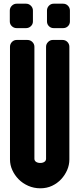

<svg xmlns="http://www.w3.org/2000/svg" viewBox="-20 -1007 429 1038"><path d="M355 -145Q355 -115 343 -87.5Q331 -60 310.5 -38Q290 -16 261.5 -2.5Q233 11 198 11Q163 11 132.5 -2.5Q102 -16 80.5 -38Q59 -60 46.5 -87.5Q34 -115 34 -145V-754Q34 -769 44.5 -780Q55 -791 70 -791H128Q144 -791 155 -780Q166 -769 166 -754V-149Q166 -138 175 -132Q184 -126 198 -126Q211 -126 220 -132Q229 -138 229 -149V-754Q229 -769 240 -780Q251 -791 265 -791H318Q334 -791 344.5 -780Q355 -769 355 -754ZM358 -891Q358 -876 347.5 -865.5Q337 -855 321 -855H270Q255 -855 244.5 -865.5Q234 -876 234 -891V-950Q234 -965 244.5 -976Q255 -987 270 -987H321Q337 -987 347.5 -976Q358 -965 358 -950ZM158 -891Q158 -876 147 -865.5Q136 -855 121 -855H70Q55 -855 44 -865.5Q33 -876 33 -891V-950Q33 -965 44 -976Q55 -987 70 -987H121Q136 -987 147 -976Q158 -965 158 -950Z"/></svg>

Font: H.H. Samuel
Style: Regular
Weight: 900
Width: 1
Designer: deFharo
Foundry: deFharo
Version: Version 1.009